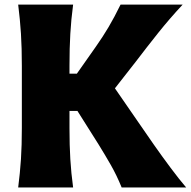

<svg xmlns="http://www.w3.org/2000/svg" viewBox="-20 -830 846 850"><path d="M60.5 0Q68.8 -64.9 72.8 -125.7Q76.7 -186.5 76.7 -263.2V-538.6Q76.7 -617.7 72.8 -680.4Q68.8 -743.2 60.5 -809.6H303.7Q294.9 -743.2 291.3 -680.4Q287.6 -617.7 287.6 -538.6V-503.9H320.3L404.8 -624Q435.1 -667 460.7 -710.2Q486.3 -753.4 513.7 -809.6H788.6Q730 -746.6 679.9 -683.8Q629.9 -621.1 582 -558.1L488.8 -439L591.3 -290.5Q622.6 -244.6 660.2 -190.9Q697.8 -137.2 735.4 -86.9Q772.9 -36.6 804.2 0H518.6Q496.1 -55.2 470.2 -100.3Q444.3 -145.5 416.5 -190.4L322.8 -338.9H287.6V-263.2Q287.6 -186.5 291.3 -125.7Q294.9 -64.9 303.7 0Z"/></svg>

Font: Pinar-DS3-FD ExtraBold
Style: Regular
Weight: 800
Designer: Amin Abedi
Version: Version 3.000